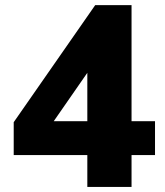

<svg xmlns="http://www.w3.org/2000/svg" viewBox="-20 -739 652 759"><path d="M325.2 -126H34.2V-255.9L356.4 -718.8H500V-259.8H592.8V-126H500V0H325.2ZM325.2 -259.8V-451.2L192.4 -259.8Z"/></svg>

Font: Min Sans Black
Style: Regular
Weight: 900
Designer: Jinseong-Kim, NotoSansCJK, Nunito
Foundry: Jinseong-Kim
Version: Version 1.000